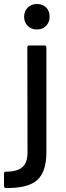

<svg xmlns="http://www.w3.org/2000/svg" viewBox="-64 -737 332 964"><path d="M121.1 -716.8Q150.4 -716.8 167.7 -699.5Q185.1 -682.1 185.1 -652.8Q185.1 -625 167 -606.9Q148.9 -588.9 121.1 -588.9Q93.3 -588.9 75.2 -606.9Q57.1 -625 57.1 -652.8Q57.1 -680.7 75.2 -698.7Q93.3 -716.8 121.1 -716.8ZM-34.2 207Q-43.9 207 -43.9 196.8V134.8Q-43.9 125 -34.2 125Q22.9 125 48.6 102.1Q74.2 79.1 74.2 28.8L73.2 -499Q73.2 -508.8 83 -508.8H159.2Q168.9 -508.8 168.9 -499V27.8Q168.9 126 122.6 167.2Q76.2 208.5 -34.2 207Z"/></svg>

Font: Gruenseis Font Medium
Style: Regular
Weight: 500
Designer: Jeremy Tribby
Foundry: Tribby Type
Version: Version 1.408;Glyphs 3.1.2 (3151)